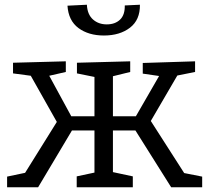

<svg xmlns="http://www.w3.org/2000/svg" viewBox="-20 -791 890 811"><path d="M617 -280 758 -60 834 -45V0H703L552 -240H457V-64L541 -46V0H304V-46L379 -62V-240H284L141 0H10V-45L86 -61L220 -276L110 -471L35 -481V-526L258 -532V-487L188 -471L281 -300H379V-466L305 -481V-526L530 -532V-487L457 -469V-300H554L652 -470L583 -480V-525L804 -532V-487L729 -472ZM265 -767 347 -771Q349 -730 372.5 -709Q396 -688 431 -688Q466 -688 487 -708Q508 -728 507 -768L571 -771Q572 -707 529 -674Q486 -641 419 -641Q354 -641 311.5 -672.5Q269 -704 265 -767Z"/></svg>

Font: Bitter Pro
Style: Regular
Weight: 400
Designer: Sol Matas, and Bitter project Authors
Foundry: Sol Matas
Version: Version 1.010